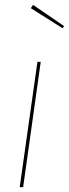

<svg xmlns="http://www.w3.org/2000/svg" viewBox="-20 -774 285 794"><path d="M116.7 -753.9 245.1 -666 238.8 -657.2 107.4 -740.2ZM148.4 -518.1 75.7 0H61.5L134.8 -518.1Z"/></svg>

Font: Fira Sans Compressed Hair
Style: Italic
Weight: 100
Width: 3
Italic angle: -8°
Designer: Carrois Corporate & Edenspiekermann AG
Foundry: Carrois Corporate GbR & Edenspiekermann AG
Version: Version 4.203;PS 004.203;hotconv 1.0.88;makeotf.lib2.5.64775